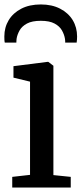

<svg xmlns="http://www.w3.org/2000/svg" viewBox="-22 -843 367 863"><path d="M33 0V-48L113 -57V-476L38.5 -494V-545.5L192 -565H195L218 -547.5V-56L296 -48V0ZM161.5 -823Q211.5 -823 248.2 -804Q285 -785 304.8 -752.5Q324.5 -720 324.5 -679Q324.5 -673 324 -665.2Q323.5 -657.5 322.5 -651.5H271Q271 -654.5 271 -659Q271 -663.5 270 -668.5Q267 -687.5 256.5 -706.2Q246 -725 223.2 -737.2Q200.5 -749.5 161.5 -749.5Q122 -749.5 99.2 -737.2Q76.5 -725 66 -706.2Q55.5 -687.5 52.5 -668.5Q52 -663.5 51.8 -659Q51.5 -654.5 51.5 -651.5H-0.5Q-2 -657.5 -2.2 -665.2Q-2.5 -673 -2.5 -679Q-2.5 -720 17.2 -752.5Q37 -785 73.8 -804Q110.5 -823 161.5 -823Z"/></svg>

Font: Merriweather 24pt
Style: Regular
Weight: 400
Designer: Eben Sorkin
Foundry: Eben Sorkin
Version: Version 2.100